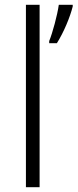

<svg xmlns="http://www.w3.org/2000/svg" viewBox="-20 -780 323 800"><path d="M145 0V-760H88V0ZM283 -753V-760H225C219 -717 199 -643 185 -609V-600H217C246 -646 272 -709 283 -753Z"/></svg>

Font: Noto Sans Meetei Mayek Light
Style: Regular
Weight: 300
Designer: Monotype Design Team and Neelakash Kshetrimayum
Foundry: Monotype Imaging Inc.
Version: Version 2.002